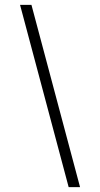

<svg xmlns="http://www.w3.org/2000/svg" viewBox="-20 -770 412 790"><path d="M109.4 -750H62.5L262.5 0H309.4Z"/></svg>

Font: Manrope3 Thin
Style: Regular
Weight: 100
Width: 4
Designer: Mikhail Sharanda
Foundry: Mikhail Sharanda
Version: Version 3.000;PS 003.000;hotconv 1.0.88;makeotf.lib2.5.64775